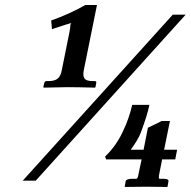

<svg xmlns="http://www.w3.org/2000/svg" viewBox="-20 -659 753 758"><path d="M662.1 -601.1H712.9L121.1 54.2H69.8ZM650.9 -181.2 627.9 -67.9H679.2L671.9 -29.8H620.1L608.9 26.9Q605 46.9 609.9 46.9H626Q633.8 46.9 638.4 48.3Q643.1 49.8 644.5 52.5Q646 55.2 645 57.1L641.1 79.1L556.2 78.1L472.2 79.1L476.1 56.2Q479 47.4 500 46.9H518.1Q523.9 46.9 526.9 27.8L539.1 -29.8H398.9L395 -41Q438 -82 464.8 -139.2Q489.7 -190.9 502 -245.1H569.8Q562 -205.1 535.2 -133.8Q525.4 -107.9 496.1 -67.9H546.9L564 -154.8Q617.2 -179.7 617.2 -181.2ZM224.1 -382.8 253.9 -530.8Q255.9 -539.6 256.8 -547.9Q257.8 -556.2 257.8 -559.1Q257.8 -562 258.8 -564.5Q259.8 -566.9 263.2 -568.8Q254.4 -566.9 185.1 -543.9L182.1 -578.1Q252.9 -603 316.9 -639.2H362.8L311 -382.8Q306.2 -359.9 313.5 -349.4Q320.8 -338.9 345.2 -338.9H354Q361.8 -338.9 359.9 -331.1L356.9 -314.9L355 -313Q285.2 -314.9 246.1 -314.9L152.8 -313L150.9 -314.9L154.8 -331.1Q156.7 -338.9 164.1 -338.9H171.9Q196.8 -338.9 208.5 -349.4Q220.2 -359.9 224.1 -382.8Z"/></svg>

Font: Linux Libertine O
Style: Semibold Italic
Weight: 600
Italic angle: -11.5°
Designer: Philipp H. Poll
Foundry: Philipp H. Poll
Version: Version 5.1.2